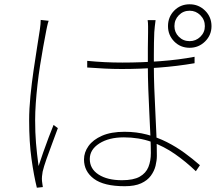

<svg xmlns="http://www.w3.org/2000/svg" viewBox="-20 -842 1040 896"><path d="M387 -558Q429 -554 468.5 -552Q508 -550 551 -550Q640 -550 727.5 -556.5Q815 -563 888 -577V-547Q807 -533 720.5 -526.5Q634 -520 548 -520Q506 -520 468.5 -522Q431 -524 387 -527ZM706 -748Q704 -732 702.5 -719Q701 -706 700 -692Q699 -672 698.5 -643.5Q698 -615 698 -585Q698 -555 698 -532Q698 -486 700 -431Q702 -376 705 -319Q708 -262 710 -209.5Q712 -157 712 -115Q712 -93 706 -68.5Q700 -44 684 -22Q668 0 638.5 13.5Q609 27 562 27Q465 27 418.5 -7.5Q372 -42 372 -98Q372 -131 393 -160.5Q414 -190 456 -208.5Q498 -227 561 -227Q617 -227 666 -214Q715 -201 758.5 -179Q802 -157 840.5 -129Q879 -101 913 -71L894 -43Q847 -88 796 -123.5Q745 -159 686.5 -180Q628 -201 558 -201Q488 -201 443.5 -172.5Q399 -144 399 -100Q399 -54 440 -27.5Q481 -1 549 -1Q603 -1 632 -17.5Q661 -34 672.5 -62.5Q684 -91 684 -128Q684 -156 682 -205Q680 -254 677 -312Q674 -370 672 -427.5Q670 -485 670 -530Q670 -576 670 -618.5Q670 -661 671 -691Q671 -705 671 -720.5Q671 -736 669 -748ZM207 -745Q205 -739 203 -732Q201 -725 199.5 -717Q198 -709 196 -700Q189 -664 181.5 -622.5Q174 -581 167 -536.5Q160 -492 155 -447.5Q150 -403 147 -360.5Q144 -318 144 -281Q144 -223 148 -174.5Q152 -126 160 -67Q169 -95 181.5 -130.5Q194 -166 207 -200.5Q220 -235 230 -259L250 -244Q240 -216 225 -176.5Q210 -137 197 -100Q184 -63 179 -41Q177 -31 176 -19Q175 -7 176 3Q177 10 178 18Q179 26 180 31L152 34Q138 -22 127 -100.5Q116 -179 116 -280Q116 -334 122 -394Q128 -454 136.5 -512.5Q145 -571 153 -621Q161 -671 166 -704Q168 -718 169 -729Q170 -740 170 -749ZM794 -720Q794 -691 814.5 -670.5Q835 -650 865 -650Q894 -650 915 -670.5Q936 -691 936 -720Q936 -750 915 -771Q894 -792 865 -792Q835 -792 814.5 -771Q794 -750 794 -720ZM764 -720Q764 -763 793 -792.5Q822 -822 865 -822Q907 -822 937 -792.5Q967 -763 967 -720Q967 -678 937 -648.5Q907 -619 865 -619Q822 -619 793 -648.5Q764 -678 764 -720Z"/></svg>

Font: Noto Sans TC
Style: Regular
Weight: 100
Designer: Ryoko NISHIZUKA 西塚涼子 (kana, bopomofo & ideographs); Paul D. Hunt (Latin, Greek & Cyrillic); Sandoll Communications 산돌커뮤니
Foundry: Adobe
Version: Version 2.004;hotconv 1.0.118;makeotfexe 2.5.65603